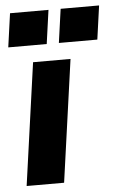

<svg xmlns="http://www.w3.org/2000/svg" viewBox="-58 -734 481 771"><g transform="rotate(-5 182.0 -348.5)"><path d="M18 0H169L238 -493H87ZM-7 -561H148L167 -697H12ZM197 -561H352L371 -697H216Z"/></g></svg>

Font: HK Grotesk Black
Style: Italic
Weight: 900
Italic angle: -16°
Designer: Alfredo Marco Pradil
Foundry: Hanken Design Co.
Version: Version 3.001;FEAKit 1.0